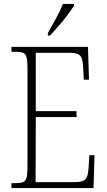

<svg xmlns="http://www.w3.org/2000/svg" viewBox="-20 -951 540 971"><path d="M38 0V-25H61Q85 -25 97.5 -30.5Q110 -36 114.5 -54Q119 -72 119 -108V-605Q119 -642 114.5 -660Q110 -678 97.5 -683.5Q85 -689 61 -689H38V-714H425L430 -548H404L401 -601Q400 -635 394.5 -653Q389 -671 374.5 -677.5Q360 -684 329 -684H161V-389H367V-359H161L160 -30H356Q386 -30 400.5 -36.5Q415 -43 420.5 -58.5Q426 -74 428 -102L432 -166H458L453 0ZM222 -784Q244 -823 264.5 -860Q285 -897 298 -931H354V-921Q343 -904 322.5 -876.5Q302 -849 277.5 -821Q253 -793 233 -771H222Z"/></svg>

Font: Noto Serif Myanmar Condensed ExtraLight
Style: Regular
Weight: 200
Width: 3
Designer: Ben Mitchell and the Monotype Design Team
Foundry: Monotype Imaging Inc.
Version: Version 2.106; ttfautohint (v1.8.4.7-5d5b)